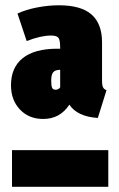

<svg xmlns="http://www.w3.org/2000/svg" viewBox="-20 -716 456 734"><path d="M199.2 -529.8H210V-534.2Q210 -563 203.4 -571.5Q196.8 -580.1 174.8 -580.1Q136.2 -580.1 82 -559.1L46.9 -664.1Q78.6 -679.2 121.8 -687.5Q165 -695.8 205.1 -695.8Q290 -695.8 330.1 -660.4Q370.1 -625 370.1 -554.2V-404.8Q370.1 -391.1 373.5 -383.1Q377 -375 387.2 -371.1L354 -265.1Q275.9 -270 245.1 -315.9Q209.5 -261.2 145 -261.2Q90.3 -261.2 56.2 -297.4Q22 -333.5 22 -390.1Q22 -458 67.1 -493.9Q112.3 -529.8 199.2 -529.8ZM192.9 -373Q203.1 -373 210 -381.8V-449.2Q189.9 -448.7 182.9 -439.2Q175.8 -429.7 175.8 -408.2Q175.8 -388.7 179 -380.9Q182.1 -373 192.9 -373ZM25.9 -142.1H394V-2H25.9Z"/></svg>

Font: Fira Sans Compressed Heavy
Style: Regular
Weight: 900
Width: 1
Designer: Carrois Corporate & Edenspiekermann AG
Foundry: Carrois Corporate GbR & Edenspiekermann AG
Version: Version 4.203;PS 004.203;hotconv 1.0.88;makeotf.lib2.5.64775